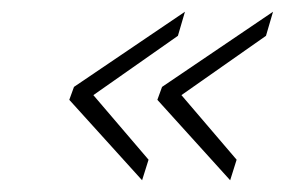

<svg xmlns="http://www.w3.org/2000/svg" viewBox="-20 -411 485 327"><path d="M248 -241 256 -263 445 -391 433 -350 289 -249 383 -139 372 -104ZM98 -241 106 -263 295 -391 283 -350 139 -249 233 -139 222 -104Z"/></svg>

Font: Cairo ExtraLight
Style: Italic
Weight: 275
Italic angle: -13°
Designer: Mohamed Gaber, Accademia di Belle Arti di Urbino and others
Foundry: Kief Type Foundry, Accademia di Belle Arti di Urbino and others
Version: Version 3.011